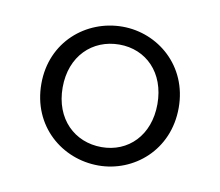

<svg xmlns="http://www.w3.org/2000/svg" viewBox="-45 -811 449 391"><g transform="rotate(10 179.0 -615.5)"><path d="M180 -510C124 -510 81 -551 81 -616C81 -681 124 -722 180 -722C235 -722 277 -681 277 -616C277 -551 235 -510 180 -510ZM180 -472C253 -472 321 -528 321 -616C321 -703 253 -759 180 -759C105 -759 37 -703 37 -616C37 -528 105 -472 180 -472Z"/></g></svg>

Font: Noto Serif CJK TC
Style: Bold
Weight: 700
Designer: Ryoko NISHIZUKA 西塚涼子 (kana & ideographs); Frank Grießhammer (Latin, Greek & Cyrillic); Wenlong ZHANG 张文龙 (bopomofo); San
Foundry: Adobe
Version: Version 2.001;hotconv 1.1.0;makeotfexe 2.6.0